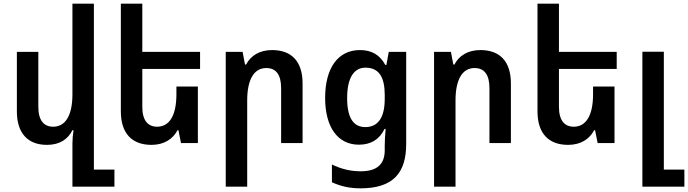

<svg xmlns="http://www.w3.org/2000/svg" viewBox="-20 -780 3752 1047"><path d="M492 145V-760H375V-266C375 -149 336 -89 270 -89C219 -89 189 -124 189 -197V-497H72V-173C72 -51 134 10 236 10C307 10 351 -22 375 -70H381C377 -45 375 -21 375 4V238H604V145Z M1059 -308H942V-266C942 -149 903 -89 837 -89C786 -89 756 -124 756 -197V-404H1071V-497H756V-760H639V-173C639 -51 701 10 806 10C875 10 923 -22 948 -70H953L967 0H1059Z M1211 238H1328V-232C1328 -348 1366 -409 1432 -409C1484 -409 1513 -374 1513 -300V0H1630V-325C1630 -447 1568 -507 1464 -507C1394 -507 1346 -475 1322 -428H1316L1303 -497H1211Z M1946 247C2124 247 2195 163 2195 5V-497H2100L2087 -426H2081C2052 -480 2007 -507 1943 -507C1823 -507 1753 -409 1753 -246C1753 -85 1823 9 1937 9C2002 9 2049 -19 2077 -77H2083C2080 -43 2078 -13 2078 12V39C2078 114 2038 154 1947 154C1887 154 1838 140 1790 117V214C1839 236 1886 247 1946 247ZM1972 -87C1908 -87 1873 -136 1873 -245C1873 -354 1909 -411 1973 -411C2047 -411 2078 -359 2078 -262V-241C2078 -144 2045 -87 1972 -87Z M2347 238H2464V-232C2464 -348 2502 -409 2568 -409C2620 -409 2649 -374 2649 -300V0H2766V-325C2766 -447 2704 -507 2600 -507C2530 -507 2482 -475 2458 -428H2452L2439 -497H2347Z M3331 -308H3214V-266C3214 -149 3175 -89 3109 -89C3058 -89 3028 -124 3028 -197V-404H3343V-497H3028V-760H2911V-173C2911 -51 2973 10 3078 10C3147 10 3195 -22 3220 -70H3225L3239 0H3331Z M3483 238H3712V145H3600V-498H3483Z"/></svg>

Font: Noto Sans Armenian SemiCondensed SemiBold
Style: Regular
Weight: 600
Width: 4
Designer: Monotype Design Team
Foundry: Monotype Imaging Inc.
Version: Version 2.008